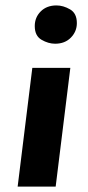

<svg xmlns="http://www.w3.org/2000/svg" viewBox="-20 -687 324 707"><path d="M99 -437H239L185 0H45ZM108 -591Q108 -623 130 -645Q152 -667 188 -667Q213 -667 238 -652.5Q263 -638 263 -602Q263 -571 241 -548.5Q219 -526 183 -526Q158 -526 133 -540.5Q108 -555 108 -591Z"/></svg>

Font: Josefin Sans Thin
Style: Bold Italic
Weight: 700
Italic angle: -7°
Version: Version 2.000